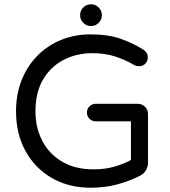

<svg xmlns="http://www.w3.org/2000/svg" viewBox="-20 -869 797 899"><path d="M406 10Q301 10 222 -36Q143 -82 99 -162.5Q55 -243 55 -348Q55 -429 82 -495.5Q109 -562 156.5 -609.5Q204 -657 267 -682.5Q330 -708 403 -708Q488 -708 546.5 -687Q605 -666 652 -636Q659 -632 665.5 -623Q672 -614 672 -600Q672 -584 661 -571.5Q650 -559 630 -559Q619 -559 609 -564Q565 -590 518 -605Q471 -620 413 -620Q338 -620 277.5 -588.5Q217 -557 181.5 -496.5Q146 -436 146 -348Q146 -271 178 -209.5Q210 -148 271 -112Q332 -76 418 -76Q471 -76 515 -88.5Q559 -101 593 -120V-301H428Q411 -301 399 -313Q387 -325 387 -342Q387 -359 399 -371Q411 -383 428 -383H625Q645 -383 659 -369Q673 -355 673 -335V-108Q673 -87 662.5 -70.5Q652 -54 635 -46Q586 -21 528.5 -5.5Q471 10 406 10ZM406 -747Q385 -747 370 -762Q355 -777 355 -798Q355 -819 370 -834Q385 -849 406 -849Q427 -849 442 -834Q457 -819 457 -798Q457 -777 442 -762Q427 -747 406 -747Z"/></svg>

Font: Varela Round
Style: Regular
Weight: 400
Designer: Joe Prince, Avraham Cornfeld
Foundry: Joe Prince, Avraham Cornfeld
Version: Version 3.010; ttfautohint (v1.8.4.7-5d5b)